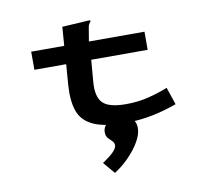

<svg xmlns="http://www.w3.org/2000/svg" viewBox="-90 -686 1180 1065"><g transform="rotate(-10 500.0 -154.0)"><path d="M132 -468H318L326 -574L475 -583H485V-577Q480 -570 475.5 -563Q471 -556 469 -540L457 -468H770V-366H452L442 -243Q435 -161 469 -125.5Q503 -90 600 -90Q666 -90 724 -104Q782 -118 837 -140L870 -42Q801 -17 729.5 -2.5Q658 12 580 12Q462 12 399.5 -16.5Q337 -45 316.5 -102.5Q296 -160 302 -248L311 -366H132ZM473 275 417 209Q500 155 500 124Q500 109 489 99Q478 89 467 77Q456 65 456 42Q456 15 480.5 -7.5Q505 -30 544 -30Q589 -30 615 -8Q641 14 641 52Q641 86 617.5 127Q594 168 556 207Q518 246 473 275Z"/></g></svg>

Font: Inconsolata UltraExpanded ExtraBold
Style: Regular
Weight: 800
Width: 9
Monospace: yes
Designer: Raph Levien, Cyreal, Brenton Simpson
Foundry: Raph Levien, Cyreal, Google
Version: Version 3.001; ttfautohint (v1.8.2.53-6de2)